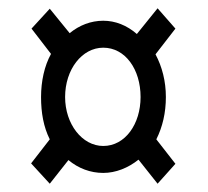

<svg xmlns="http://www.w3.org/2000/svg" viewBox="-20 -590 501 463"><path d="M100 -147 145 -204C169 -184 198 -173 229 -173C259 -173 289 -185 314 -205L360 -147L403 -195L357 -254C372 -284 380 -318 380 -356C380 -394 371 -429 355 -459L403 -521L360 -570L310 -508C286 -529 258 -540 229 -540C199 -540 171 -529 148 -510L100 -569L56 -521L103 -460C87 -431 79 -394 79 -356C79 -318 85 -284 100 -254L55 -196ZM229 -238C178 -238 137 -291 137 -356C137 -423 178 -475 229 -475C282 -475 319 -423 319 -356C319 -291 282 -238 229 -238Z"/></svg>

Font: Noto Serif Display Condensed Extra
Style: Regular
Weight: 800
Width: 3
Designer: Monotype Design Team
Foundry: Monotype Imaging Inc.
Version: Version 1.900